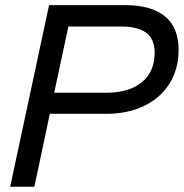

<svg xmlns="http://www.w3.org/2000/svg" viewBox="-20 -708 697 728"><path d="M657.2 -519.5Q657.2 -446.3 623 -391.6Q588.9 -336.9 526.9 -306.6Q464.8 -276.4 381.8 -276.4H168.9L110.4 0H18.6L166 -688.5H455.1Q553.7 -688.5 605.5 -646Q657.2 -603.5 657.2 -519.5ZM566.4 -508.8Q566.4 -559.6 534.7 -583.5Q502.9 -607.4 439.5 -607.4H239.3L185.5 -356.4H383.8Q468.8 -356.4 517.6 -396Q566.4 -435.5 566.4 -508.8Z"/></svg>

Font: Dinish Expanded
Style: Italic
Weight: 400
Width: 7
Italic angle: -12°
Designer: Charles Nix
Foundry: Playbeing
Version: Version 2.005; ttfautohint (v1.8.3)